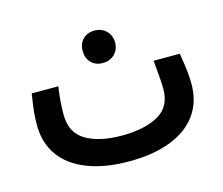

<svg xmlns="http://www.w3.org/2000/svg" viewBox="-73 -562 746 641"><g transform="rotate(-15 300.0 -242.0)"><path d="M33.5 -212Q33.5 -238 35.5 -257Q37.5 -276 44 -319H136Q131 -283 129.8 -263.2Q128.5 -243.5 128.5 -222.5Q128.5 -160.5 174.5 -132.8Q220.5 -105 299.5 -105Q377.5 -105 425 -131.5Q472.5 -158 472.5 -219.5Q472.5 -236.5 470.5 -259.2Q468.5 -282 468 -289L465.5 -319H556Q563 -275 565.2 -254.8Q567.5 -234.5 567.5 -211.5Q567.5 -150 536 -106Q504.5 -62 444.5 -38.8Q384.5 -15.5 301 -15.5Q217.5 -15.5 157.2 -38.8Q97 -62 65.2 -106.2Q33.5 -150.5 33.5 -212ZM245 -411.5Q245 -436.5 260.2 -452Q275.5 -467.5 300 -467.5Q325 -467.5 341 -451.8Q357 -436 357 -411.5Q357 -387 341 -371.2Q325 -355.5 300 -355.5Q275.5 -355.5 260.2 -371Q245 -386.5 245 -411.5Z"/></g></svg>

Font: JuliaMono MediumItalic
Style: Regular
Weight: 500
Italic angle: -9°
Monospace: yes
Designer: cormullion
Foundry: corm
Version: Version 0.049; ttfautohint (v1.8.4)